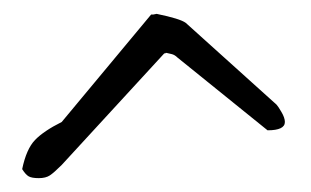

<svg xmlns="http://www.w3.org/2000/svg" viewBox="-20 -684 449 277"><path d="M201 -663 206 -664Q240 -657 248 -651L379 -533Q381 -531 386 -522.5Q391 -514 391 -508Q391 -496 366 -496L236 -601Q232 -605 227.5 -606Q223 -607 221 -607.5Q219 -608 219 -607.5Q219 -607 218 -607H217L69 -446Q58 -435 52 -431Q46 -427 36 -427Q26 -427 21.5 -429.5Q17 -432 12 -440Q18 -469 30.5 -482Q43 -495 69 -508L198 -663Z"/></svg>

Font: Miltonian Tattoo
Style: Regular
Weight: 400
Designer: Pablo Impallari
Foundry: Pablo Impallari
Version: Version 1.008